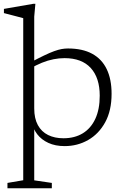

<svg xmlns="http://www.w3.org/2000/svg" viewBox="-32 -754 655 1004"><path d="M89.5 -659Q83 -661 66.5 -665.2Q50 -669.5 29 -675Q8 -680.5 -11.5 -685.5V-707.5L141.5 -734H153L147 -667V-187Q147 -134.5 166 -99.8Q185 -65 219.5 -48Q254 -31 299.5 -31Q358.5 -31 401 -57Q443.5 -83 466.5 -132.8Q489.5 -182.5 489.5 -253.5Q489.5 -347 442.5 -398.5Q395.5 -450 305.5 -450Q277 -450 247.8 -444.2Q218.5 -438.5 187.5 -426Q156.5 -413.5 121.5 -393V-424.5Q166.5 -448.5 197.8 -463.5Q229 -478.5 251.2 -486.5Q273.5 -494.5 290.2 -497.5Q307 -500.5 323.5 -500.5Q399 -500.5 449.8 -473Q500.5 -445.5 526 -392.5Q551.5 -339.5 551.5 -263.5Q551.5 -175.5 518 -114.5Q484.5 -53.5 428.8 -21.8Q373 10 306 10Q257 10 220.8 -6.8Q184.5 -23.5 162.5 -52.2Q140.5 -81 134.5 -117H147V189L239 202.5V230.5H7V202.5L89.5 188.5Z"/></svg>

Font: Newsreader 9pt Light
Style: Regular
Weight: 300
Designer: Hugues Gentile
Foundry: Production Type
Version: Version 1.003